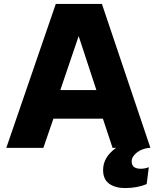

<svg xmlns="http://www.w3.org/2000/svg" viewBox="-20 -750 795 974"><path d="M497 -730 743 0H737Q699 4 673.5 24.5Q648 45 648 69Q648 106 694 106Q716 106 735 98L724 184Q676 204 614 204Q565 204 534 182Q503 160 503 112Q503 47 569 0H551L502 -148H251L200 0H12L263 -730ZM286 -293H469L379 -567Z"/></svg>

Font: Nacelle Heavy
Style: Regular
Weight: 800
Designer: Sora Sagano
Foundry: Sora Sagano
Version: Version 1.000;FEAKit 1.0